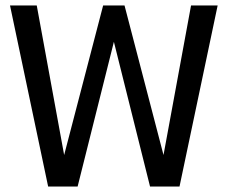

<svg xmlns="http://www.w3.org/2000/svg" viewBox="-20 -680 864 700"><path d="M634.5 0H527L387 -560.5H403.5L263 0H155.5L16.5 -660H114L214.5 -111.5H213L356 -660H434L577 -111.5H575.5L676.5 -660H773.5Z"/></svg>

Font: League Spartan Thin
Style: Regular
Weight: 400
Version: Version 2.002